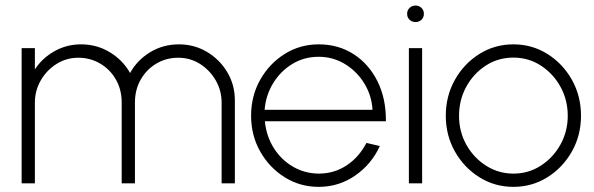

<svg xmlns="http://www.w3.org/2000/svg" viewBox="-20 -678 2198 710"><path d="M60 0V-500H109V-421.5Q136.5 -463.5 181.5 -488.8Q226.5 -514 280 -514Q338 -514 386.2 -484.8Q434.5 -455.5 461 -408Q487 -455.5 535 -484.8Q583 -514 641.5 -514Q698.5 -514 745.5 -486Q792.5 -458 820.5 -411Q848.5 -364 848.5 -307V0H799.5V-298.5Q799.5 -343 777.8 -380.8Q756 -418.5 719.8 -441.5Q683.5 -464.5 639 -464.5Q595 -464.5 558.8 -443.2Q522.5 -422 500.8 -384.5Q479 -347 479 -298.5V0H430V-298.5Q430 -347 408.2 -384.5Q386.5 -422 350 -443.2Q313.5 -464.5 269.5 -464.5Q225.5 -464.5 189 -441.5Q152.5 -418.5 130.8 -380.8Q109 -343 109 -298.5V0Z M1158.5 13Q1089.5 13 1032.8 -22.5Q976 -58 942.2 -117.8Q908.5 -177.5 908.5 -250Q908.5 -323 942.2 -383Q976 -443 1032.8 -478.5Q1089.5 -514 1158.5 -514Q1231.5 -514 1288 -477.5Q1344.5 -441 1376.2 -376.8Q1408 -312.5 1407 -229.5H959.5Q965 -174 992.5 -130.5Q1020 -87 1063.2 -61.8Q1106.5 -36.5 1158.5 -36Q1215.5 -36 1261.5 -66.2Q1307.5 -96.5 1335 -149.5L1384.5 -138Q1354.5 -71.5 1294 -29.2Q1233.5 13 1158.5 13ZM958.5 -272H1357.5Q1354.5 -325 1327.2 -369.5Q1300 -414 1255.8 -441Q1211.5 -468 1158.5 -468Q1105 -468 1061.5 -441.8Q1018 -415.5 990.5 -371Q963 -326.5 958.5 -272Z M1492 -500H1541V0H1492ZM1517 -596.5Q1503.5 -596.5 1494.5 -605Q1485.5 -613.5 1485.5 -627Q1485.5 -640 1494.5 -648.8Q1503.5 -657.5 1517 -657.5Q1529.5 -657.5 1538.5 -648.8Q1547.5 -640 1547.5 -627Q1547.5 -613.5 1538.5 -605Q1529.5 -596.5 1517 -596.5Z M1878.5 13Q1809.5 13 1752.8 -22.5Q1696 -58 1662.2 -117.8Q1628.5 -177.5 1628.5 -250Q1628.5 -323 1662.2 -383Q1696 -443 1752.8 -478.5Q1809.5 -514 1878.5 -514Q1947.5 -514 2004.2 -478.5Q2061 -443 2094.8 -383Q2128.5 -323 2128.5 -250Q2128.5 -177.5 2094.8 -117.8Q2061 -58 2004.2 -22.5Q1947.5 13 1878.5 13ZM1878.5 -36Q1935 -36 1980.5 -65.8Q2026 -95.5 2052.8 -144Q2079.5 -192.5 2079.5 -250Q2079.5 -308 2052.8 -356.8Q2026 -405.5 1980.5 -435.2Q1935 -465 1878.5 -465Q1821.5 -465 1776 -435.2Q1730.5 -405.5 1704 -356.8Q1677.5 -308 1677.5 -250Q1677.5 -190.5 1705 -142Q1732.5 -93.5 1778.2 -64.8Q1824 -36 1878.5 -36Z"/></svg>

Font: Urbanist ExtraLight
Style: Regular
Weight: 200
Designer: Corey Hu
Foundry: Corey Hu
Version: Version 1.330; ttfautohint (v1.8.4.7-5d5b)